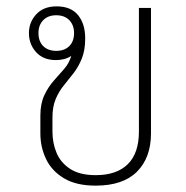

<svg xmlns="http://www.w3.org/2000/svg" viewBox="-20 -576 584 604"><path d="M281 8Q220 8 181.5 -15Q143 -38 125 -75.5Q107 -113 107 -156V-212Q107 -250 119.5 -276.5Q132 -303 149.5 -322.5Q167 -342 182.5 -360Q198 -378 204 -400Q184 -387 156 -387Q116 -387 93.5 -412Q71 -437 71 -472Q71 -506 94 -531Q117 -556 158 -556Q203 -556 225.5 -528.5Q248 -501 248 -455Q248 -418 237.5 -392Q227 -366 211.5 -346Q196 -326 180.5 -307Q165 -288 155 -264Q145 -240 145 -206V-162Q145 -126 158 -95Q171 -64 201 -44.5Q231 -25 281 -25Q347 -25 382 -59.5Q417 -94 417 -162V-551H455V-157Q455 -80 411 -36Q367 8 281 8ZM157 -416Q183 -416 198 -431Q213 -446 213 -472Q213 -497 198 -512.5Q183 -528 157 -528Q131 -528 116 -512.5Q101 -497 101 -472Q101 -446 116 -431Q131 -416 157 -416Z"/></svg>

Font: Noto Sans Thai Looped ExtLight
Style: Regular
Weight: 200
Designer: Sasikarn Vongin, Ben Mitchell
Foundry: The Fontpad Ltd
Version: Version 1.00